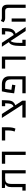

<svg xmlns="http://www.w3.org/2000/svg" viewBox="2018 -2670 652 4728"><g transform="rotate(-90 2344.0 -306.0)"><path d="M516.6 0H437.5V-504.9H307.6Q255.4 -504.9 227.5 -487.1Q199.7 -469.2 189.2 -433.1Q178.7 -397 178.7 -342.8V0H14.2V-81.1H100.1V-352.1Q100.1 -418.9 121.8 -453.1Q143.6 -487.3 174.3 -501.5V-504.9H158.7L78.1 -512.2V-585.9H516.6Z M893.1 0V-504.9H675.8V-585.9H972.7V0Z M1540 -251.5 1467.8 -272.5Q1481.9 -305.2 1488.5 -341.8Q1495.1 -378.4 1495.1 -435.1V-504.4H1248.5V-585.9H1573.7V-435.1Q1573.7 -378.4 1565.4 -331.5Q1557.1 -284.7 1540 -251.5Z M1814 0V-81.1H2128.9L1803.7 -585.9H1901.4L2087.9 -297.9Q2151.9 -320.3 2159.7 -424.3Q2162.6 -462.4 2164.1 -504.9H2093.3V-585.9H2241.2Q2241.2 -547.4 2239.5 -505.6Q2237.8 -463.9 2235.8 -433.1Q2231 -347.7 2196 -307.9Q2161.1 -268.1 2115.7 -255.4L2228.5 -81.1V0Z M2623 -333 2609.9 -253.4 2409.7 -283.7Q2419.4 -382.8 2431.9 -456.1Q2444.3 -529.3 2458.5 -585.9H2635.3Q2729.5 -585.9 2780 -538.3Q2830.6 -490.7 2830.6 -400.9V0H2412.1V-81.1H2752V-362.3Q2752 -438 2719.7 -471.4Q2687.5 -504.9 2622.1 -504.9H2520Q2515.6 -481.4 2509.5 -444.3Q2503.4 -407.2 2496.6 -351.6Z M3236.8 0V-504.9H3019.5V-585.9H3316.4V0Z M3944.3 0 3699.7 -370.6Q3673.3 -346.7 3663.1 -292Q3652.8 -237.3 3652.8 -155.8V-81.5H3729V0H3576.2V-124.5Q3576.2 -189 3583 -247.1Q3589.8 -305.2 3610.4 -348.9Q3630.9 -392.6 3671.4 -413.1L3557.1 -585.9H3653.8L3846.7 -294.4Q3924.3 -311.5 3933.1 -424.3Q3934.6 -443.4 3935.8 -463.6Q3937 -483.9 3938 -504.4H3859.4V-585.9H4017.1Q4017.1 -547.4 4015.4 -507.6Q4013.7 -467.8 4011.7 -437Q4008.3 -376 3989 -336.9Q3969.7 -297.9 3940.4 -276.6Q3911.1 -255.4 3878.4 -247.1L4042 0Z M4513.7 0V-418.9Q4513.7 -504.9 4440.9 -504.9H4258.8Q4225.6 -504.9 4201.7 -517.3Q4177.7 -529.8 4159.7 -543.5L4193.4 -611.8Q4204.6 -604 4223.9 -595Q4243.2 -585.9 4265.1 -585.9H4466.3Q4528.8 -585.9 4560.5 -551.8Q4592.3 -517.6 4592.3 -452.1V0ZM4174.3 0V-345.2H4253.4V0Z"/></g></svg>

Font: Cascadia Mono NF SemiLight
Style: Regular
Weight: 350
Monospace: yes
Designer: Aaron Bell
Foundry: Saja Typeworks
Version: Version 2404.023; ttfautohint (v1.8.4)